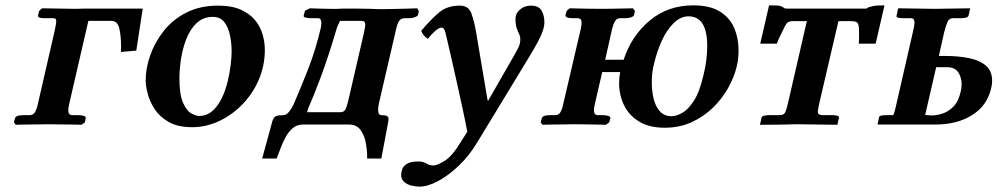

<svg xmlns="http://www.w3.org/2000/svg" viewBox="-20 -465 3725 717"><path d="M121 -75 185 -354Q187 -365 188.5 -372.5Q190 -380 190 -384Q190 -392 187.5 -394.5Q185 -397 177 -397H146Q120 -397 122 -407L126 -424L137 -434L262 -432Q271 -432 281 -432.5Q291 -433 300 -433H513L489 -276L432 -271V-294Q432 -331 425.5 -359Q419 -387 396 -387H310L238 -75Q235 -62 235 -53Q235 -35 250 -35H273Q285 -35 293.5 -32Q302 -29 300 -23L297 -8L285 1Q285 1 271.5 0.5Q258 0 237.5 0Q217 0 196 -0.5Q175 -1 161 -1Q148 -1 127.5 -0.5Q107 0 86.5 0Q66 0 52.5 0.5Q39 1 39 1L32 -8L36 -23Q39 -35 68 -35H91Q103 -35 110 -45.5Q117 -56 121 -75Z M524 -165Q524 -210 541 -258.5Q558 -307 591.5 -349.5Q625 -392 676 -418Q727 -444 794 -444Q846 -444 880 -428.5Q914 -413 933.5 -388.5Q953 -364 961 -335Q969 -306 969 -279Q969 -220 946.5 -167.5Q924 -115 885 -75Q846 -35 797.5 -12.5Q749 10 698 10Q644 10 610 -9.5Q576 -29 557.5 -57.5Q539 -86 531.5 -115.5Q524 -145 524 -165ZM650 -173Q650 -112 663.5 -81.5Q677 -51 694.5 -41.5Q712 -32 723 -32Q752 -32 773 -50.5Q794 -69 808 -98Q822 -127 830 -160Q838 -193 841.5 -223Q845 -253 845 -272Q845 -303 839 -332.5Q833 -362 818 -382Q803 -402 775 -402Q739 -402 714.5 -379Q690 -356 676 -320Q662 -284 656 -245Q650 -206 650 -173Z M1112 0Q1088 0 1072 14.5Q1056 29 1045 50Q1034 71 1026.5 92Q1019 113 1013 127H959L997 -12Q1002 -28 1011 -31.5Q1020 -35 1038 -35Q1048 -35 1057.5 -45.5Q1067 -56 1076 -74Q1102 -134 1130.5 -206.5Q1159 -279 1179 -365Q1179 -368 1179.5 -371.5Q1180 -375 1180 -379Q1180 -386 1177.5 -391.5Q1175 -397 1167 -397H1140Q1129 -397 1121 -399.5Q1113 -402 1114 -406L1119 -425L1137 -434Q1137 -434 1152 -433.5Q1167 -433 1185 -432.5Q1203 -432 1211 -432H1243Q1256 -433 1273 -433Q1290 -433 1304 -433Q1321 -433 1335.5 -432.5Q1350 -432 1363 -432Q1377 -431 1390.5 -431Q1404 -431 1418 -431Q1430 -431 1450 -431.5Q1470 -432 1490.5 -432.5Q1511 -433 1524.5 -433.5Q1538 -434 1538 -434L1544 -424L1541 -409Q1540 -405 1530 -401Q1520 -397 1509 -397H1492Q1478 -397 1471 -387.5Q1464 -378 1459 -355L1395 -79Q1392 -64 1392 -55Q1392 -44 1395.5 -39.5Q1399 -35 1403 -35Q1420 -35 1425.5 -31.5Q1431 -28 1431 -21Q1431 -20 1430.5 -17Q1430 -14 1430 -11Q1424 22 1417 58Q1410 94 1404 127H1351V117Q1351 95 1346 68Q1341 41 1326.5 20.5Q1312 0 1282 0ZM1129 -54Q1128 -46 1125 -46H1252Q1265 -46 1270.5 -57.5Q1276 -69 1281 -91L1339 -342Q1344 -364 1344 -373Q1344 -387 1331 -387H1251Q1249 -387 1245 -377.5Q1241 -368 1239 -364Q1205 -249 1178 -177.5Q1151 -106 1138 -77Q1135 -70 1132.5 -64.5Q1130 -59 1129 -54Z M1758 -344 1801 -90 1803 -89 1904 -265Q1917 -288 1920 -297.5Q1923 -307 1923 -317Q1923 -329 1918.5 -338Q1914 -347 1909.5 -360Q1905 -373 1905 -396Q1905 -415 1922 -429.5Q1939 -444 1962 -444Q1992 -444 2002.5 -425.5Q2013 -407 2013 -381Q2013 -361 1999.5 -331Q1986 -301 1951 -244L1762 67Q1732 117 1693 154Q1654 191 1615.5 211.5Q1577 232 1546 232Q1535 232 1518.5 228.5Q1502 225 1490 215Q1478 205 1478 188Q1478 179 1482 167Q1486 155 1500 146.5Q1514 138 1543 138Q1560 138 1572 145.5Q1584 153 1598 153Q1612 153 1640 136Q1668 119 1699 68L1725 27Q1718 -11 1707.5 -59.5Q1697 -108 1686 -157.5Q1675 -207 1665.5 -248.5Q1656 -290 1650 -315.5Q1644 -341 1644 -341Q1639 -362 1629 -362Q1619 -362 1603.5 -348Q1588 -334 1578 -320Q1559 -332 1553 -350Q1591 -395 1621 -419.5Q1651 -444 1697 -444Q1730 -444 1740.5 -414.5Q1751 -385 1758 -344Z M2149 -358Q2152 -372 2152 -380Q2152 -397 2137 -397H2119Q2089 -397 2092 -410L2096 -424L2107 -434Q2107 -434 2128.5 -433.5Q2150 -433 2177.5 -432.5Q2205 -432 2223 -432Q2243 -432 2271.5 -432.5Q2300 -433 2322 -433.5Q2344 -434 2344 -434L2351 -424L2348 -410Q2347 -404 2337 -400.5Q2327 -397 2315 -397H2296Q2284 -397 2277.5 -387Q2271 -377 2266 -358L2240 -242H2309Q2338 -331 2406 -388Q2474 -445 2569 -445Q2632 -445 2669 -421.5Q2706 -398 2722 -360Q2738 -322 2738 -279Q2738 -263 2736.5 -247.5Q2735 -232 2731 -216Q2722 -178 2700 -138Q2678 -98 2643.5 -64Q2609 -30 2563.5 -9Q2518 12 2462 12Q2404 12 2366 -11.5Q2328 -35 2310 -73Q2292 -111 2292 -154Q2292 -165 2293 -175.5Q2294 -186 2296 -196H2229L2201 -75Q2198 -62 2198 -53Q2198 -35 2213 -35H2231Q2243 -35 2252 -32Q2261 -29 2259 -23L2255 -8L2243 1Q2243 1 2221 0.5Q2199 0 2171 -0.5Q2143 -1 2123 -1Q2110 -1 2090.5 -0.5Q2071 0 2051.5 0Q2032 0 2019 0.5Q2006 1 2006 1L1999 -8L2003 -23Q2006 -35 2035 -35H2054Q2066 -35 2072.5 -45.5Q2079 -56 2083 -75ZM2551 -404Q2521 -404 2495 -378Q2469 -352 2451 -312Q2433 -272 2423 -229Q2414 -198 2414 -157Q2414 -125 2421 -96Q2428 -67 2444.5 -49Q2461 -31 2488 -31Q2505 -31 2527 -43Q2549 -55 2570.5 -87.5Q2592 -120 2607 -184Q2615 -216 2618 -243.5Q2621 -271 2621 -293Q2621 -404 2551 -404Z M3039 -77Q3037 -66 3035.5 -59Q3034 -52 3034 -47Q3034 -37 3048 -35H3088Q3115 -35 3113 -25L3107 1L2958 -1Q2929 0 2888 0.5Q2847 1 2818 1L2824 -26Q2826 -35 2854 -35H2894Q2906 -36 2911 -43.5Q2916 -51 2922 -77L2993 -386H2940Q2925 -386 2918.5 -378.5Q2912 -371 2898 -340Q2894 -333 2889.5 -323Q2885 -313 2881 -302H2819L2852 -445Q2886 -445 2892.5 -443Q2899 -441 2903 -439Q2909 -433 2916 -433H3213Q3218 -433 3218.5 -434.5Q3219 -436 3224 -438Q3230 -440 3241.5 -442.5Q3253 -445 3283 -445L3250 -302H3187Q3188 -310 3188 -317.5Q3188 -325 3188 -330V-346Q3188 -370 3183.5 -378Q3179 -386 3159 -386H3111Z M3681 -134Q3666 -70 3610 -35Q3554 0 3474 0H3257L3263 -28Q3264 -35 3291 -35H3315Q3317 -37 3319 -42.5Q3321 -48 3324 -61L3389 -345Q3395 -369 3395 -381Q3395 -397 3382 -397H3353Q3325 -397 3328 -406L3334 -434L3469 -432Q3497 -432 3536 -433Q3575 -434 3603 -434L3597 -407Q3595 -397 3567 -397H3538Q3525 -397 3519 -384.5Q3513 -372 3506 -345L3486 -256H3511Q3559 -256 3598.5 -248Q3638 -240 3661.5 -220Q3685 -200 3685 -163Q3685 -156 3684 -149Q3683 -142 3681 -134ZM3568 -125Q3571 -137 3571 -150Q3571 -176 3558.5 -195Q3546 -214 3517 -214H3476L3435 -36Q3441 -35 3447.5 -34.5Q3454 -34 3460 -34Q3478 -34 3500 -41Q3522 -48 3541 -67.5Q3560 -87 3568 -125Z"/></svg>

Font: Libertinus Serif Semibold Italic
Style: Regular
Weight: 600
Italic angle: -11.5°
Designer: Philipp H. Poll, Khaled Hosny
Foundry: Caleb Maclennan
Version: Version 7.051;RELEASE